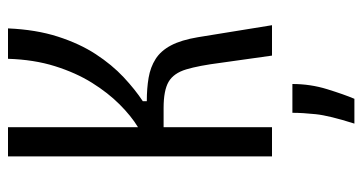

<svg xmlns="http://www.w3.org/2000/svg" viewBox="-233 -467 906 480"><g transform="rotate(-90 220.0 -227.0)"><path d="M69 0V-660H142V-335Q170 -352 199 -381Q228 -410 253 -450Q278 -490 294.5 -542.5Q311 -595 313 -660H389Q386 -590 368.5 -535.5Q351 -481 324.5 -440.5Q298 -400 267 -371Q236 -342 207 -323V-313Q239 -313 265.5 -308.5Q292 -304 312.5 -291Q333 -278 346.5 -252.5Q360 -227 367 -185L397 0H321L303 -128Q296 -183 286.5 -214.5Q277 -246 255.5 -258.5Q234 -271 190 -271H142V0ZM151 206Q171 143 174.5 109.5Q178 76 178 51H250Q250 96 237 138Q224 180 213 206Z"/></g></svg>

Font: Bricolage Grotesque Condensed Light
Style: Regular
Weight: 300
Width: 3
Designer: Mathieu Triay
Foundry: Atelier Triay
Version: Version 1.000;gftools[0.9.30]